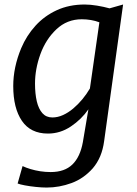

<svg xmlns="http://www.w3.org/2000/svg" viewBox="-20 -584 609 851"><path d="M186.6 247.3Q165.1 247.3 138.8 244.5Q112.5 241.8 90.3 237.6Q68.1 233.5 58.1 229.3L80 152.1Q94.8 159.2 115 165.3Q135.3 171.5 158.4 175.1Q181.6 178.6 204.7 178.6Q266.4 178.6 300.9 145Q335.5 111.3 347.2 46.2L371.8 -99.4Q341 -54.9 294.1 -23.5Q247.3 8 192.5 8Q115.5 8 77.1 -48.4Q38.7 -104.7 38.7 -202.7Q38.7 -285.8 74 -370.5Q97.5 -426.2 137.2 -469.9Q176.9 -513.6 231.8 -538.8Q286.7 -564 355.4 -564Q380.3 -564 410.4 -559Q440.5 -554 465.6 -547L525.6 -564L441.6 41.2Q436.6 78.6 424 108.6Q411.3 138.5 391.2 162Q350.8 207.6 296.9 227.4Q242.9 247.3 186.6 247.3ZM212 -63.4Q235.9 -63.4 259.4 -74.1Q282.9 -84.8 304.7 -103.2Q326.5 -121.6 345.4 -144.5Q364.2 -167.3 378.5 -191.8L420.5 -485.1Q403.2 -491.8 383.2 -495.2Q363.2 -498.6 342.4 -498.6Q276.9 -498.6 229.8 -454Q182.7 -409.4 158.9 -343.6Q135.2 -277.8 135.2 -213.5Q135.2 -168.6 143.1 -134.8Q151.1 -101.1 168 -82.2Q184.9 -63.4 212 -63.4Z"/></svg>

Font: Merriweather Sans Variable Regular
Style: Italic
Weight: 300
Italic angle: -8°
Designer: Eben Sorkin
Foundry: Eben Sorkin
Version: Version 2.001